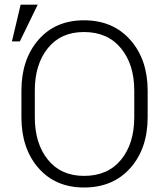

<svg xmlns="http://www.w3.org/2000/svg" viewBox="-20 -810 730 840"><path d="M626 -297.4Q626 -160.2 550.3 -75Q474.6 10.3 347.7 10.3Q222.7 10.3 148.2 -75Q73.7 -160.2 73.7 -297.4V-413.1Q73.7 -549.8 147.9 -635.5Q222.2 -721.2 347.2 -721.2Q474.1 -721.2 550 -635.5Q626 -549.8 626 -413.1ZM567.4 -414.1Q567.4 -528.3 509 -599.1Q450.7 -669.9 347.2 -669.9Q246.1 -669.9 189.2 -599.1Q132.3 -528.3 132.3 -414.1V-297.4Q132.3 -182.1 189.5 -111.3Q246.6 -40.5 347.7 -40.5Q451.7 -40.5 509.5 -111.1Q567.4 -181.6 567.4 -297.4ZM70.3 -789.6H145L66.9 -628.9H32.2Z"/></svg>

Font: Franko
Style: Light
Weight: 300
Designer: Google
Version: Version 1.200310; 2013